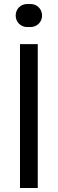

<svg xmlns="http://www.w3.org/2000/svg" viewBox="-20 -941 289 961"><path d="M132 -921C129.5 -921 127 -921 124.5 -920.5C122 -921 119 -921 116.5 -921C83.5 -921 58.5 -896 58.5 -863C58.5 -831 83.5 -805.5 116.5 -805.5C119 -805.5 122 -805.5 124.5 -806C127 -805.5 129.5 -805.5 132 -805.5C165.5 -805.5 190.5 -831 190.5 -863C190.5 -896 165.5 -921 132 -921ZM169 0V-720H80V0Z"/></svg>

Font: Hauora Medium
Style: Regular
Weight: 500
Designer: Wayne Shih
Foundry: WCYS
Version: Version 1.001;hotconv 1.0.109;makeotfexe 2.5.65596